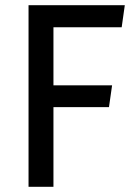

<svg xmlns="http://www.w3.org/2000/svg" viewBox="-20 -720 512 740"><path d="M90 -700H461L449 -615H186V-391H412L400 -307H186V0H90Z"/></svg>

Font: Magra
Style: Regular
Weight: 400
Designer: Viviana Monsalve
Foundry: Viviana Monsalve
Version: Version 1.001